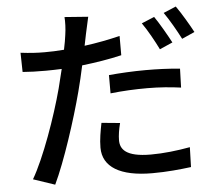

<svg xmlns="http://www.w3.org/2000/svg" viewBox="-57 -856 1113 974"><g transform="rotate(-5 500.0 -368.5)"><path d="M505 -475V-382C568 -389 629 -392 694 -392C754 -392 813 -387 864 -380L867 -476C810 -482 750 -484 692 -484C628 -484 559 -480 505 -475ZM540 -228 446 -237C438 -196 430 -154 430 -112C430 -13 518 40 681 40C757 40 823 33 879 26L882 -75C816 -63 747 -55 682 -55C554 -55 527 -96 527 -141C527 -166 532 -197 540 -228ZM759 -749 694 -722C721 -684 754 -624 774 -583L840 -612C820 -650 784 -713 759 -749ZM873 -792 809 -765C836 -727 869 -669 891 -626L956 -655C937 -691 900 -754 873 -792ZM190 -619C151 -619 117 -621 68 -627L70 -529C106 -526 142 -525 189 -525C214 -525 241 -526 269 -527L245 -430C208 -290 135 -84 75 18L185 55C239 -58 306 -264 343 -405C354 -447 365 -493 374 -536C443 -544 513 -555 576 -570V-668C518 -654 456 -642 395 -634L407 -693C411 -713 420 -754 426 -779L306 -788C308 -766 307 -729 302 -697C300 -678 295 -653 289 -623C255 -620 221 -619 190 -619Z"/></g></svg>

Font: Noto Sans TC Medium
Style: Regular
Weight: 500
Designer: Ryoko NISHIZUKA 西塚涼子 (kana, bopomofo & ideographs); Paul D. Hunt (Latin, Greek & Cyrillic); Sandoll Communications 산돌커뮤니
Foundry: Adobe
Version: Version 2.004;hotconv 1.0.118;makeotfexe 2.5.65603